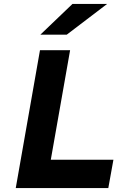

<svg xmlns="http://www.w3.org/2000/svg" viewBox="-20 -955 596 975"><path d="M185 -779 348 -935H524L319 -779ZM183 -700H336L238 -144H556L530 0H60Z"/></svg>

Font: Overpass Heavy
Style: Italic
Weight: 900
Italic angle: -10°
Designer: Delve Withrington, Dave Bailey
Foundry: Delve Fonts
Version: Version 3.000;DELV;Overpass